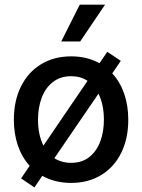

<svg xmlns="http://www.w3.org/2000/svg" viewBox="-20 -781 614 831"><path d="M71.3 -8.8 108.4 -63.5Q75.2 -99.6 57.6 -150.6Q40 -201.7 40 -262.7Q40 -344.7 70.8 -406.7Q101.6 -468.8 157.7 -502.9Q213.9 -537.1 288.1 -537.1Q356.9 -537.1 410.6 -507.3L444.3 -556.6L502.9 -517.6L465.8 -463.4Q499.5 -427.2 517.3 -376Q535.2 -324.7 535.2 -262.7Q535.2 -181.2 504.6 -119.4Q474.1 -57.6 418 -23.4Q361.8 10.7 288.1 10.7Q217.8 10.7 163.1 -20L128.9 30.3ZM429.7 -262.7Q429.7 -328.1 406.2 -375.5L215.3 -96.2Q247.1 -76.2 288.1 -76.2Q334.5 -76.2 366.2 -101.1Q397.9 -126 413.8 -168.2Q429.7 -210.4 429.7 -262.7ZM168 -150.9 358.9 -431.2Q328.1 -451.2 288.1 -451.2Q241.2 -451.2 208.7 -425.8Q176.3 -400.4 160.4 -357.7Q144.5 -314.9 144.5 -262.7Q144.5 -197.8 168 -150.9ZM325.2 -760.7H434.6L327.1 -601.6H245.1Z"/></svg>

Font: Pretendard Medium
Style: Regular
Weight: 500
Designer: Base glyphs from Inter by Rasmus Andersson; Hangeul glyphs from Noto Sans CJK(Source Han Sans) by Jang Soo-young and Kan
Foundry: Kil Hyung-jin
Version: Version 1.309